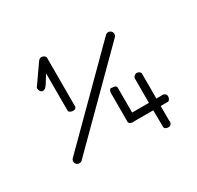

<svg xmlns="http://www.w3.org/2000/svg" viewBox="-108 -587 733 713"><g transform="rotate(-30 258.0 -231.0)"><path d="M424 -234C414 -234 407 -226 407 -218V-215V-115H335V-222C335 -229 327 -232 319 -232C315 -232 312 -234 309 -232C304 -228 303 -221 303 -215V-94C303 -85 316 -81 325 -83H407C407 -46 408 -48 408 -11C408 -4 417 0 424 0C428 0 431 -1 434 -3C442 -9 439 -18 439 -26V-83H470C476 -83 481 -93 481 -100C481 -104 480 -108 477 -110C472 -117 463 -115 456 -115H439V-222C439 -228 431 -234 424 -234ZM146 -462C137 -462 134 -457 127 -447L74 -371C72.9 -369.3 75 -367 75 -365C75 -358 81 -350 89 -350C90 -350 91 -350 92 -351C101 -352 105 -361 110 -367L131 -401V-241C131 -234 142 -230 149 -230C153 -230 157 -231 159 -233C164 -237 163 -242 163 -247V-449C163 -456 154 -462 146 -462ZM83.5 -54.5 419 -389C425.7 -395.6 425.7 -406.4 419.1 -413.1C412.5 -419.7 401.7 -419.7 395 -413.1L59.5 -78.6C52.9 -72 52.9 -61.3 59.5 -54.6C66.1 -48 76.9 -47.9 83.5 -54.5Z"/></g></svg>

Font: LetsTrace
Style: basic
Weight: 500
Version: Version 002.000